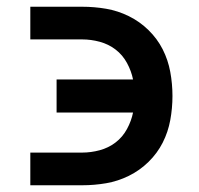

<svg xmlns="http://www.w3.org/2000/svg" viewBox="-20 -550 590 570"><path d="M70 0V-97H224Q250 -97 276 -104Q302 -111 323 -127Q344 -143 357 -167Q370 -191 375 -216H148V-314H375Q370 -339 357 -363Q344 -387 323 -403Q302 -419 276 -426Q250 -433 224 -433H70V-530H224Q260 -530 295 -524Q330 -518 362.5 -502Q395 -486 421 -460.5Q447 -435 463 -403.5Q479 -372 485.5 -336.5Q492 -301 492 -265Q492 -229 485.5 -193.5Q479 -158 463 -126.5Q447 -95 421 -69.5Q395 -44 362.5 -28Q330 -12 295 -6Q260 0 224 0Z"/></svg>

Font: Lode
Style: Bold
Weight: 700
Monospace: yes
Designer: Belleve Invis
Foundry: Belleve Invis
Version: Version 29.2.0; ttfautohint (v1.8.3)